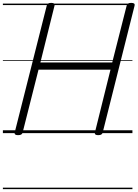

<svg xmlns="http://www.w3.org/2000/svg" viewBox="-20 -923 954 1331"><path d="M105 14Q77 14 82 -5L304 -884Q306 -894 313.5 -898.5Q321 -903 335 -903Q364 -903 358 -884L260 -490H758L858 -884Q861 -894 868 -898.5Q875 -903 890 -903Q918 -903 913 -884L692 -5Q690 4 683 9Q676 14 661 14Q633 14 638 -5L746 -440H247L137 -5Q135 4 128 9Q121 14 105 14ZM0 378H898V388H0ZM0 -20H898V0H0ZM0 -505H898V-500H0ZM0 -898H898V-888H0Z"/></svg>

Font: Playwrite DE SAS Guides
Style: Regular
Weight: 400
Designer: Veronika Burian, José Scaglione
Foundry: TypeTogether
Version: Version 1.003